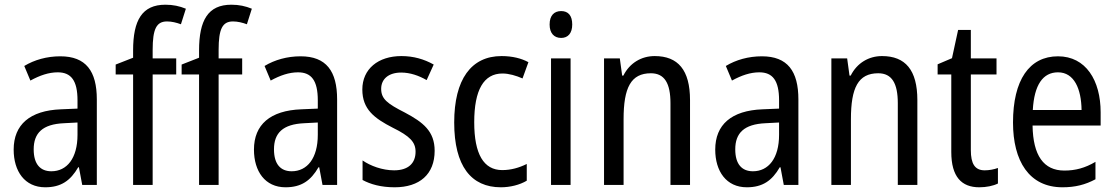

<svg xmlns="http://www.w3.org/2000/svg" viewBox="-20 -785 4735 815"><path d="M236 -546C179 -546 126 -531 83 -505L109 -443C149 -465 187 -478 225 -478C282 -478 309 -443 309 -359V-324L239 -321C107 -316 38 -256 38 -150C38 -58 85 10 172 10C239 10 279 -18 312 -75H315L329 0H391V-363C391 -483 345 -546 236 -546ZM252 -262 309 -265V-213C309 -113 264 -58 198 -58C152 -58 123 -87 123 -151C123 -220 160 -258 252 -262Z M728 -469V-537H628V-573C628 -662 644 -694 689 -694C709 -694 729 -689 748 -682L769 -748C742 -759 715 -765 682 -765C583 -765 545 -699 545 -571V-540L471 -511V-469H545V0H628V-469Z M1008 -469V-537H908V-573C908 -662 924 -694 969 -694C989 -694 1009 -689 1028 -682L1049 -748C1022 -759 995 -765 962 -765C863 -765 825 -699 825 -571V-540L751 -511V-469H825V0H908V-469Z M1256 -546C1199 -546 1146 -531 1103 -505L1129 -443C1169 -465 1207 -478 1245 -478C1302 -478 1329 -443 1329 -359V-324L1259 -321C1127 -316 1058 -256 1058 -150C1058 -58 1105 10 1192 10C1259 10 1299 -18 1332 -75H1335L1349 0H1411V-363C1411 -483 1365 -546 1256 -546ZM1272 -262 1329 -265V-213C1329 -113 1284 -58 1218 -58C1172 -58 1143 -87 1143 -151C1143 -220 1180 -258 1272 -262Z M1825 -145C1825 -228 1776 -266 1699 -307C1624 -345 1598 -365 1598 -408C1598 -450 1630 -477 1683 -477C1721 -477 1758 -464 1791 -445L1821 -511C1780 -534 1735 -547 1684 -547C1585 -547 1518 -492 1518 -405C1518 -321 1569 -283 1647 -243C1720 -207 1744 -182 1744 -141C1744 -92 1713 -62 1653 -62C1603 -62 1552 -81 1519 -104V-21C1552 -3 1597 10 1655 10C1761 10 1825 -45 1825 -145Z M2106 10C2145 10 2186 0 2216 -18V-89C2184 -73 2149 -63 2112 -63C2033 -63 1993 -131 1993 -266C1993 -403 2033 -473 2113 -473C2140 -473 2171 -464 2198 -452L2223 -521C2194 -537 2155 -547 2109 -547C1980 -547 1908 -448 1908 -265C1908 -80 1980 10 2106 10Z M2362 -738C2332 -738 2313 -719 2313 -681C2313 -644 2332 -624 2362 -624C2391 -624 2409 -644 2409 -681C2409 -719 2392 -738 2362 -738ZM2402 -537H2319V0H2402Z M2759 -547C2703 -547 2653 -518 2626 -464H2621L2611 -537H2544V0H2627V-279C2627 -413 2658 -474 2743 -474C2801 -474 2826 -431 2826 -347V0H2909V-360C2909 -488 2858 -547 2759 -547Z M3214 -546C3157 -546 3104 -531 3061 -505L3087 -443C3127 -465 3165 -478 3203 -478C3260 -478 3287 -443 3287 -359V-324L3217 -321C3085 -316 3016 -256 3016 -150C3016 -58 3063 10 3150 10C3217 10 3257 -18 3290 -75H3293L3307 0H3369V-363C3369 -483 3323 -546 3214 -546ZM3230 -262 3287 -265V-213C3287 -113 3242 -58 3176 -58C3130 -58 3101 -87 3101 -151C3101 -220 3138 -258 3230 -262Z M3724 -547C3668 -547 3618 -518 3591 -464H3586L3576 -537H3509V0H3592V-279C3592 -413 3623 -474 3708 -474C3766 -474 3791 -431 3791 -347V0H3874V-360C3874 -488 3823 -547 3724 -547Z M4160 -62C4118 -62 4101 -90 4101 -148V-469H4210V-537H4101V-658H4047L4021 -538L3960 -512V-469H4018V-140C4018 -34 4062 10 4137 10C4167 10 4196 4 4216 -6V-72C4200 -66 4179 -62 4160 -62Z M4471 -546C4349 -546 4280 -445 4280 -265C4280 -102 4348 10 4490 10C4544 10 4587 -1 4630 -24V-98C4586 -72 4545 -61 4498 -61C4410 -61 4365 -125 4363 -252H4652V-308C4652 -444 4589 -546 4471 -546ZM4471 -478C4540 -478 4570 -407 4571 -318H4364C4370 -425 4407 -478 4471 -478Z"/></svg>

Font: Noto Sans Gurmukhi UI Condensed
Style: Regular
Weight: 400
Width: 3
Designer: Jelle Bosma - Monotype Design Team
Foundry: Monotype Imaging Inc.
Version: Version 2.004